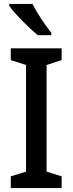

<svg xmlns="http://www.w3.org/2000/svg" viewBox="-20 -1012 371 981"><path d="M295 -51H35V-111L113 -135V-680L35 -705V-765H295V-705L218 -680V-135L295 -111ZM146 -992Q157 -970 174 -942Q191 -914 209.5 -888Q228 -862 242 -844V-832H174Q152 -849 122.5 -877.5Q93 -906 66.5 -934.5Q40 -963 27 -982V-992Z"/></svg>

Font: Noto Sans Tamil UI SemiCondensed Medium
Style: Regular
Weight: 500
Width: 4
Designer: Jelle Bosma - Monotype Design Team
Foundry: Monotype Imaging Inc.
Version: Version 2.004; ttfautohint (v1.8.4.7-5d5b)